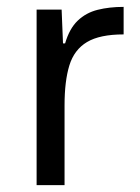

<svg xmlns="http://www.w3.org/2000/svg" viewBox="-20 -538 407 558"><path d="M86.4 0V-510H159.1L163.1 -411.9H169.2Q181.8 -455 205.9 -478Q230.1 -501.1 263.9 -509.5Q297.8 -518 339.3 -518V-438Q270.1 -438 232.9 -415.8Q195.7 -393.6 181.6 -347.9Q167.6 -302.3 167.6 -231.8V0Z"/></svg>

Font: Saira Thin
Style: Regular
Weight: 100
Designer: Hector Gatti with collaboration of the Omnibus-Type team
Foundry: Omnibus-Type
Version: Version 1.101